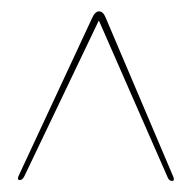

<svg xmlns="http://www.w3.org/2000/svg" viewBox="-20 -730 338 338"><path d="M285 -419Q288 -411.5 283 -411.5Q278 -411.5 275.5 -417L154 -694L22.5 -419Q19 -413 15 -413Q9 -413 13.5 -422L142.5 -699Q147.5 -710 154.5 -710Q161.5 -710 166 -699Z"/></svg>

Font: Fraunces 144pt S000
Style: Bold
Weight: 700
Version: Version 1.000; ttfautohint (v1.8.3)